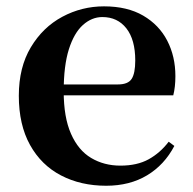

<svg xmlns="http://www.w3.org/2000/svg" viewBox="-20 -572 612 608"><path d="M316.2 16.2Q235.8 16.2 173.2 -16.5Q110.6 -49.1 75.1 -113Q39.6 -176.9 39.6 -268.8Q39.6 -358.8 77.6 -422.2Q115.5 -485.7 177.2 -518.8Q238.9 -551.9 309.4 -551.9Q383.1 -551.9 433.5 -522.5Q483.8 -493.1 509.6 -443.2Q535.4 -393.3 535.4 -330.9Q535.4 -296.1 528.7 -270.2H98.1V-304.6H353.4Q385.5 -304.6 396.9 -322.2Q408.3 -339.8 408.3 -380.4Q408.3 -446.3 380.2 -482.2Q352.1 -518 304.1 -518Q270.7 -518 242.6 -492.9Q214.6 -467.8 198.1 -416Q181.7 -364.1 181.7 -282.7Q181.7 -200.5 204.9 -148.2Q228 -95.8 268.8 -71.7Q309.5 -47.5 361.4 -47.5Q414.4 -47.5 450.9 -67.7Q487.3 -87.9 514.2 -123.2L532.1 -109.9Q500.6 -49.8 445.7 -16.8Q390.7 16.2 316.2 16.2Z"/></svg>

Font: Noto Serif TC
Style: Regular
Weight: 200
Designer: Ryoko NISHIZUKA 西塚涼子 (kana & ideographs); Frank Grießhammer (Latin, Greek & Cyrillic); Wenlong ZHANG 张文龙 (bopomofo); San
Foundry: Adobe
Version: Version 2.001;hotconv 1.1.0;makeotfexe 2.6.0